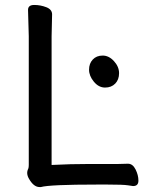

<svg xmlns="http://www.w3.org/2000/svg" viewBox="-20 -735 587 774"><path d="M460 -440Q460 -414 444.5 -398Q429 -382 403.5 -382Q378 -382 358.5 -405.5Q339 -429 339 -454Q339 -479 354 -495Q369 -511 394 -511Q419 -511 439.5 -488.5Q460 -466 460 -440ZM145 19Q142 19 139 19Q116 19 97 -14Q84 -36 94 -55Q96 -60 96 -70V-589L93 -695Q93 -715 118 -715Q143 -715 166.5 -706Q190 -697 190 -677L188 -588V-70Q262 -74 345 -74H458L495 -75H496Q515 -75 526.5 -52Q538 -29 538 -7Q538 15 517 15H516Q515 15 495.5 12Q476 9 413 9H372Q181 9 145 19Z"/></svg>

Font: LXGW ZhenKai
Style: Regular
Weight: 400
Designer: LXGW / Fontworks Inc.
Foundry: LXGW / Fontworks Inc.
Version: Version 0.800;June 8, 2025